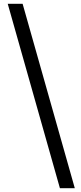

<svg xmlns="http://www.w3.org/2000/svg" viewBox="-20 -819 430 1019"><path d="M298 180H377L100 -799H21Z"/></svg>

Font: GenYoGothic2 TW M
Style: Regular
Weight: 500
Version: Version 2.100;PS 2.1;hotconv 16.6.51;makeotf.lib2.5.65220 DE